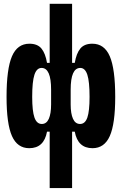

<svg xmlns="http://www.w3.org/2000/svg" viewBox="-20 -752 626 987"><path d="M455.6 9.8Q379.9 9.8 364.3 -75.2H350.6V214.8H235.4V-75.2H221.7Q206.1 9.8 130.4 9.8Q69.3 9.8 41.5 -52.7Q13.7 -115.2 13.7 -253.9Q13.7 -397.9 41.5 -462.6Q69.3 -527.3 131.3 -527.3Q172.4 -527.3 192.9 -502.7Q213.4 -478 221.7 -428.7H235.4V-732.4H350.6V-428.7H364.3Q372.6 -478 393.1 -502.7Q413.6 -527.3 454.6 -527.3Q516.6 -527.3 544.4 -462.6Q572.3 -397.9 572.3 -253.9Q572.3 -115.2 544.4 -52.7Q516.6 9.8 455.6 9.8ZM242.7 -291Q242.7 -402.8 193.8 -402.8Q168.5 -402.8 157 -367.7Q145.5 -332.5 145.5 -253.9Q145.5 -180.7 157.2 -147.7Q168.9 -114.7 194.8 -114.7Q219.2 -114.7 231 -141.4Q242.7 -168 242.7 -214.8ZM343.3 -214.8Q343.3 -168 355.2 -141.4Q367.2 -114.7 391.6 -114.7Q417.5 -114.7 429 -147.7Q440.4 -180.7 440.4 -253.9Q440.4 -332.5 429 -367.7Q417.5 -402.8 392.6 -402.8Q343.3 -402.8 343.3 -291Z"/></svg>

Font: Cascadia Mono
Style: Bold
Weight: 700
Monospace: yes
Designer: Aaron Bell
Foundry: Saja Typeworks
Version: Version 2404.023; ttfautohint (v1.8.4)